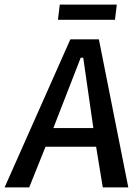

<svg xmlns="http://www.w3.org/2000/svg" viewBox="-21 -820 579 835"><path d="M239 -800 231 -734H479L487 -800ZM330 -569H341L385 -263H211ZM537 -5 409 -649H285L-1 -5H106L177 -182H397L426 -5Z"/></svg>

Font: Falling Sky
Style: LightObl
Weight: 400
Designer: Paul D. Hunt
Foundry: Adobe Systems Incorporated
Version: Version 1.02